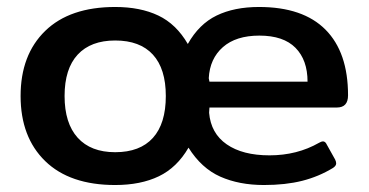

<svg xmlns="http://www.w3.org/2000/svg" viewBox="-20 -515 1056 550"><path d="M39 -240Q39 -358 109.5 -426.5Q180 -495 310 -495Q382 -495 433.5 -470.5Q485 -446 518 -389Q550 -446 600.5 -470.5Q651 -495 722 -495Q848 -495 912.5 -430Q977 -365 977 -242Q977 -207 945 -207H580L579 -192Q584 -133 629.5 -101.5Q675 -70 752 -70Q831 -70 894 -106Q901 -110 905 -110Q912 -110 916 -101L940 -58Q943 -52 943 -47Q943 -40 934 -34Q893 -9 845.5 3Q798 15 736 15Q665 15 611 -9Q557 -33 520 -92Q487 -35 435 -10Q383 15 310 15Q180 15 109.5 -53.5Q39 -122 39 -240ZM861 -281Q861 -343 826.5 -378Q792 -413 723 -413Q656 -413 618.5 -380Q581 -347 578 -291L580 -281ZM455 -240Q455 -318 418 -358.5Q381 -399 310 -399Q240 -399 202.5 -358.5Q165 -318 165 -240Q165 -162 202.5 -120.5Q240 -79 310 -79Q381 -79 418 -120Q455 -161 455 -240Z"/></svg>

Font: Mitr
Style: Regular
Weight: 400
Designer: Thanarat Vachiruckul
Foundry: Cadson Demak
Version: Version 1.002